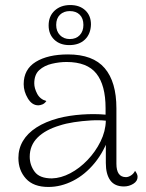

<svg xmlns="http://www.w3.org/2000/svg" viewBox="-20 -730 578 762"><path d="M472 10Q435 10 417.5 -14.5Q400 -39 400 -83V-205L415 -194Q394 -130 356 -83.5Q318 -37 270 -12.5Q222 12 172 12Q113 12 83 -21Q53 -54 53 -103Q53 -140 71 -170.5Q89 -201 124.5 -224Q160 -247 212 -261Q255 -272 305 -275.5Q355 -279 399 -275V-301Q399 -392 362.5 -438Q326 -484 244 -484Q216 -484 186 -477Q156 -470 136 -452Q116 -434 116 -399Q116 -380 127.5 -358Q139 -336 164 -329Q157 -319 148 -315.5Q139 -312 132 -312Q107 -312 90.5 -339.5Q74 -367 74 -396Q74 -455 122 -484.5Q170 -514 250 -514Q349 -514 395.5 -459.5Q442 -405 442 -300V-80Q442 -27 480 -27Q489 -27 499.5 -33.5Q510 -40 516 -52Q521 -45 523.5 -39.5Q526 -34 526 -28Q526 -11 509 -0.5Q492 10 472 10ZM186 -22Q222 -23 259 -42.5Q296 -62 327.5 -95Q359 -128 379 -168.5Q399 -209 400 -251Q374 -254 340 -252Q306 -250 273.5 -245Q241 -240 217 -232Q160 -215 129 -184Q98 -153 98 -108Q98 -75 117.5 -48.5Q137 -22 186 -22ZM259 -710Q296 -710 318.5 -689Q341 -668 341 -633Q340 -595 317 -573Q294 -551 255 -551Q218 -551 195.5 -572.5Q173 -594 173 -629Q173 -666 197 -688Q221 -710 259 -710ZM257 -686Q233 -686 218 -671.5Q203 -657 203 -631Q203 -606 218 -590.5Q233 -575 257 -575Q282 -575 296.5 -590.5Q311 -606 311 -631Q311 -657 296.5 -671.5Q282 -686 257 -686Z"/></svg>

Font: Arima ExtraLight
Style: Regular
Weight: 250
Designer: Joana Correia and Natanael Gama
Foundry: NDISCOVER
Version: Version 1.101;gftools[0.9.23]